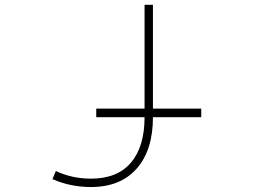

<svg xmlns="http://www.w3.org/2000/svg" viewBox="-20 -752 1040 784"><path d="M373 -273.4V-308.6H570.3V-732.4H604.5V-308.6H801.8V-273.4H604.5Q604.5 -138.7 538.1 -63.5Q471.7 11.7 351.6 11.7Q267.6 11.7 194.3 -20.5L208 -53.7Q274.4 -22.5 351.6 -22.5Q459 -22.5 514.6 -87.9Q570.3 -153.3 570.3 -273.4Z"/></svg>

Font: GenEi Gothic M ExtraLight
Style: Regular
Weight: 200
Designer: o_tamon (Modified); [Source Han Sans]
Ryoko NISHIZUKA  (kana & ideographs); Paul D. Hunt (Latin, Greek & Cyrillic); Wenl
Version: Version 1.1a;Original Version 1.004